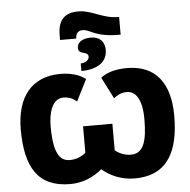

<svg xmlns="http://www.w3.org/2000/svg" viewBox="-69 -1193 1261 1272"><g transform="rotate(-5 561.5 -557.5)"><path d="M362 -947H470C469 -979 486 -999 516 -999C569 -999 591 -947 757 -947H765V-1065H758C656 -1065 588 -1125 500 -1125C409 -1125 362 -1082 362 -977ZM485 -730C591 -730 658 -775 658 -855C658 -908 626 -945 567 -945C504 -945 475 -917 475 -884C475 -834 541 -862 541 -820C541 -802 523 -782 485 -780ZM348 10C432 10 507 -25 559 -70C612 -25 686 10 775 10C1005 10 1072 -161 1072 -382C1072 -597 978 -723 787 -723C710 -723 651 -705 612 -674L685 -531C702 -546 733 -565 772 -565C830 -565 873 -510 873 -375C873 -224 845 -149 764 -149C721 -149 682 -167 659 -188V-364H464V-188C435 -164 400 -149 358 -149C293 -149 250 -200 250 -381C250 -476 277 -565 351 -565C397 -565 421 -546 439 -531L511 -674C473 -705 413 -723 344 -723C153 -723 51 -594 51 -379C51 -130 130 10 348 10Z"/></g></svg>

Font: Noto Sans UI Black
Style: Regular
Weight: 900
Designer: Monotype Design Team
Foundry: Monotype Imaging Inc.
Version: Version 1.901